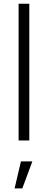

<svg xmlns="http://www.w3.org/2000/svg" viewBox="-20 -755 258 1032"><path d="M137.5 0V-735H80V0ZM100 257.5H58.5L92.5 112.5H154Z"/></svg>

Font: Hauora Light
Style: Regular
Weight: 300
Designer: Wayne Shih
Foundry: WCYS
Version: Version 1.001;hotconv 1.0.109;makeotfexe 2.5.65596